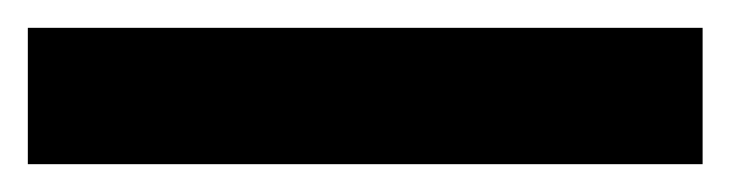

<svg xmlns="http://www.w3.org/2000/svg" viewBox="-22 -878 525 138"><path d="M483 -760V-858H-2V-760Z"/></svg>

Font: Noto Sans Devanagari Condensed
Style: Bold
Weight: 700
Width: 3
Designer: Jelle Bosma - Monotype Design Team
Foundry: Monotype Imaging Inc.
Version: Version 2.004